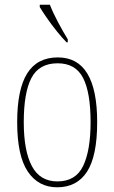

<svg xmlns="http://www.w3.org/2000/svg" viewBox="-20 -786 486 816"><path d="M223 10Q143 10 98 -57Q53 -124 53 -267Q53 -406 95.5 -474Q138 -542 226 -542Q393 -542 393 -267Q393 -123 350 -56.5Q307 10 223 10ZM224 -15Q302 -15 333.5 -81Q365 -147 365 -267Q365 -393 333 -455Q301 -517 225 -517Q146 -517 113.5 -454.5Q81 -392 81 -267Q81 -145 115.5 -80Q150 -15 224 -15ZM263 -606Q245 -624 222 -652.5Q199 -681 179 -710Q159 -739 149 -756V-766H192Q205 -732 227.5 -690Q250 -648 268 -619V-606Z"/></svg>

Font: Noto Serif Sinhala Condensed Thin
Style: Regular
Weight: 100
Width: 3
Designer: Jelle Bosma - Monotype Design Team
Foundry: Monotype Imaging Inc.
Version: Version 2.007; ttfautohint (v1.8.4.7-5d5b)